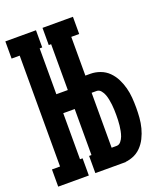

<svg xmlns="http://www.w3.org/2000/svg" viewBox="-137 -824 773 913"><g transform="rotate(-20 249.5 -367.5)"><path d="M341 -648H187V-735H341ZM-1 0V-87H40V-648H-1V-735H154V-648H141V-416H250V-320H141V-87H154V0ZM187 0V-87H341V0ZM199 0V-735H301V-452H326Q351 -452 375.5 -443Q400 -434 418 -416Q436 -398 447.5 -375Q459 -352 465.5 -327.5Q472 -303 474 -277.5Q476 -252 476 -226Q476 -201 474 -175.5Q472 -150 465.5 -125Q459 -100 447.5 -77Q436 -54 418 -36Q400 -18 375.5 -9Q351 0 326 0ZM301 -87H326Q339 -87 348 -98Q357 -109 361.5 -121.5Q366 -134 368.5 -147Q371 -160 372.5 -173Q374 -186 374.5 -199.5Q375 -213 375 -226Q375 -239 374.5 -252.5Q374 -266 372.5 -279Q371 -292 368.5 -305Q366 -318 361.5 -330.5Q357 -343 348 -354Q339 -365 326 -365H301Z"/></g></svg>

Font: Iosevka Slab
Style: Bold
Weight: 700
Monospace: yes
Designer: Belleve Invis
Foundry: Belleve Invis
Version: Version 11.1.1; ttfautohint (v1.8.3)